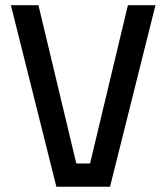

<svg xmlns="http://www.w3.org/2000/svg" viewBox="-20 -707 630 727"><path d="M193.4 0 21.2 -687.4H125.6L268.9 -88H321L464.3 -687.4H568.7L396.6 0Z"/></svg>

Font: TitilliumWeb ExtraLight
Style: Regular
Weight: 400
Designer: Mohamed Gaber, Accademia di Belle Arti di Urbino and others
Foundry: Kief Type Foundry, Accademia di Belle Arti di Urbino and others
Version: Version 3.000; ttfautohint (v1.8.2)